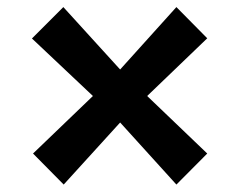

<svg xmlns="http://www.w3.org/2000/svg" viewBox="-20 -586 659 529"><path d="M236 -321.5 68 -480 154.5 -566.5 311 -394.5 466 -566.5 551 -480.5 385.5 -321.5 551 -163 466 -77.5 311 -248.5 155.5 -77.5 71 -163Z"/></svg>

Font: Merriweather Black
Style: Regular
Weight: 900
Designer: Eben Sorkin
Foundry: Eben Sorkin
Version: Version 2.200;gftools[0.9.31]